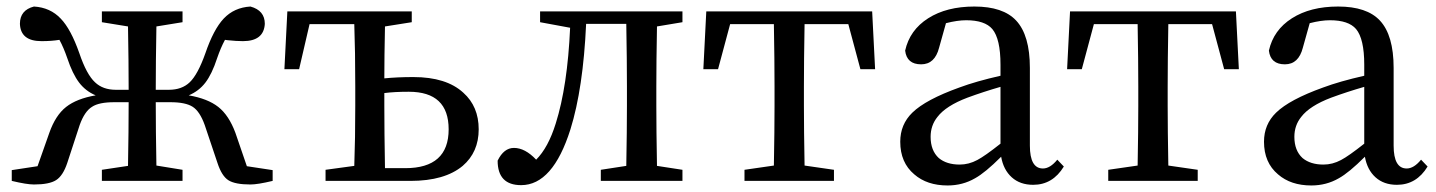

<svg xmlns="http://www.w3.org/2000/svg" viewBox="-20 -554 4399 588"><path d="M84 11Q62 11 16 0V-33L95 -45L131 -147Q150 -201 182.5 -226.5Q215 -252 273 -262Q242 -275 222 -301.5Q202 -328 186 -376Q175 -408 162 -432Q138 -428 107 -428Q43 -428 41 -481Q41 -523 84 -534Q134 -531 166 -497Q197 -465 223 -391Q245 -326 271 -302Q295 -279 335 -279H374Q374 -365 372 -473L292 -486V-519H539V-486L459 -473Q457 -363 457 -279H497Q537 -279 561 -302Q586 -326 609 -391Q634 -464 665 -497Q697 -531 747 -534Q791 -522 791 -481Q788 -428 724 -428Q704 -428 676 -431Q671 -432 669 -432Q656 -408 645 -376Q629 -327 609 -301Q589 -275 558 -262Q616 -252 648.5 -226.5Q681 -201 701 -147L736 -45L815 -33V0Q769 11 747 11Q700 11 679.5 -2Q659 -15 646 -55L607 -171Q592 -213 570 -227Q548 -241 502 -241H457Q457 -155 459 -47L539 -34V0H292V-34L372 -46Q374 -154 374 -241H330Q283 -241 262 -227Q239 -213 224 -171L186 -55Q173 -16 152 -2.5Q131 11 84 11Z M977 0V-34L1065 -46Q1068 -129 1068 -230V-289Q1068 -396 1065 -480H928L896 -342H851L860 -519H1241V-486L1159 -473Q1157 -379 1157 -314Q1197 -318 1246 -318Q1347 -318 1399 -270Q1446 -228 1446 -158Q1446 -88 1397 -46Q1342 0 1237 0ZM1159 -39H1221Q1354 -39 1354 -158Q1354 -273 1232 -273Q1188 -273 1157 -269V-230Q1157 -151 1159 -39Z M1576 13Q1504 13 1504 -62Q1523 -101 1554 -101Q1588 -101 1622 -65Q1659 -102 1682 -176Q1718 -290 1726 -469L1634 -486V-519H2070V-486L1992 -473Q1990 -363 1990 -289V-230Q1990 -156 1992 -46L2070 -34V0H1820V-34L1898 -46Q1900 -156 1900 -230V-289Q1900 -369 1898 -481H1775Q1766 -283 1727 -158Q1673 13 1576 13Z M2260 0V-34L2350 -47Q2352 -157 2352 -230V-289Q2352 -368 2350 -480H2216L2179 -342H2134L2143 -519H2651L2660 -342H2615L2578 -480H2444Q2442 -368 2442 -289V-230Q2442 -157 2444 -47L2534 -34V0Z M2882 14Q2819 14 2780 -20Q2737 -56 2737 -120Q2737 -173 2774 -209Q2815 -249 2918 -286Q2969 -305 3044 -322V-356Q3044 -435 3019 -465Q2996 -492 2939 -492Q2912 -492 2877 -483L2856 -408Q2843 -357 2801 -357Q2757 -357 2752 -399Q2766 -462 2822.5 -498Q2879 -534 2964 -534Q3052 -534 3092 -491Q3134 -446 3134 -346V-108Q3134 -38 3174 -38Q3196 -38 3218 -65L3238 -44Q3204 12 3144 12Q3104 12 3078.5 -11Q3053 -34 3046 -74Q2997 -25 2966 -8Q2928 14 2882 14ZM2919 -50Q2947 -50 2973 -64Q2996 -76 3044 -114V-288Q2992 -273 2943 -255Q2877 -230 2851 -196Q2830 -170 2830 -135Q2830 -93 2855 -70Q2879 -50 2919 -50Z M3374 0V-34L3464 -47Q3466 -157 3466 -230V-289Q3466 -368 3464 -480H3330L3293 -342H3248L3257 -519H3765L3774 -342H3729L3692 -480H3558Q3556 -368 3556 -289V-230Q3556 -157 3558 -47L3648 -34V0Z M3996 14Q3933 14 3894 -20Q3851 -56 3851 -120Q3851 -173 3888 -209Q3929 -249 4032 -286Q4083 -305 4158 -322V-356Q4158 -435 4133 -465Q4110 -492 4053 -492Q4026 -492 3991 -483L3970 -408Q3957 -357 3915 -357Q3871 -357 3866 -399Q3880 -462 3936.5 -498Q3993 -534 4078 -534Q4166 -534 4206 -491Q4248 -446 4248 -346V-108Q4248 -38 4288 -38Q4310 -38 4332 -65L4352 -44Q4318 12 4258 12Q4218 12 4192.5 -11Q4167 -34 4160 -74Q4111 -25 4080 -8Q4042 14 3996 14ZM4033 -50Q4061 -50 4087 -64Q4110 -76 4158 -114V-288Q4106 -273 4057 -255Q3991 -230 3965 -196Q3944 -170 3944 -135Q3944 -93 3969 -70Q3993 -50 4033 -50Z"/></svg>

Font: GenRyuMin TW M
Style: Regular
Weight: 500
Version: Version 1.501;PS 1;hotconv 16.6.51;makeotf.lib2.5.65220